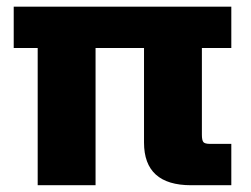

<svg xmlns="http://www.w3.org/2000/svg" viewBox="-20 -547 742 567"><path d="M91.3 0V-405.3H20.5V-527.3H663.1V-405.3H576.2V-149.4Q576.2 -132.8 580.6 -127.4Q585 -122.1 600.6 -122.1H663.1V0H544.4Q405.3 0 405.3 -126V-405.3H262.2V0Z"/></svg>

Font: Schibsted Grotesk ExtraBold
Style: Regular
Weight: 800
Designer: Bakken & Baeck AS, Henrik Kongsvoll
Foundry: Schibsted ASA
Version: Version 1.100; ttfautohint (v1.8.4.7-5d5b);gftools[0.9.25]